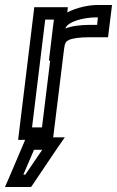

<svg xmlns="http://www.w3.org/2000/svg" viewBox="-23 -538 471 773"><path d="M179 -294 146 -25H106L159 -459H194L189 -419L174 -294H179ZM240 -423C249 -452 316 -468 364 -468H371L368 -438H343C300 -438 264 -433 240 -423ZM195 15H191L193 0L235 -341C238 -365 242 -371 254 -377C270 -384 296 -388 337 -388H387H412L415 -413L425 -493L428 -518H403H371C338 -518 288 -509 248 -488L250 -509H225H140H115L112 -484L53 0L50 25H75H78L75 33L11 183L-3 215H31H88H102L111 202L212 52L238 15H195ZM147 65 79 165H71L114 65H147Z"/></svg>

Font: Gamestation Text Outline
Style: Italic
Weight: 400
Designer: Jonas Hecksher
Foundry: Jonas Hecksher, Playtypeª, e-types AS
Version: Version 1.003